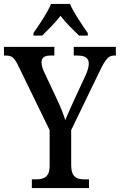

<svg xmlns="http://www.w3.org/2000/svg" viewBox="-23 -951 606 971"><path d="M146 -784V-771H190C219 -800 257 -836 283 -871C309 -836 347 -800 377 -771H421V-784C394 -822 350 -886 331 -931H235C217 -886 173 -822 146 -784ZM138 0H427V-44H403C367 -44 337 -54 337 -116V-293L482 -593C511 -653 527 -670 553 -670H563V-714H350V-670H370C405 -670 426 -659 426 -629C426 -614 420 -591 408 -566L355 -452C336 -410 318 -371 307 -343C298 -374 284 -409 265 -449L202 -583C194 -598 187 -620 187 -636C187 -655 198 -670 230 -670H252V-714H-3V-670H8C40 -670 51 -656 70 -617L228 -293V-112C228 -54 197 -44 159 -44H138Z"/></svg>

Font: Noto Serif Thai Condensed Medium
Style: Regular
Weight: 500
Width: 3
Designer: Monotype Design Team
Foundry: Monotype Imaging Inc.
Version: Version 2.002